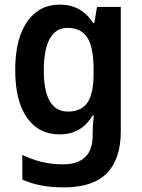

<svg xmlns="http://www.w3.org/2000/svg" viewBox="-20 -573 614 833"><path d="M239 -553Q334 -553 384 -473H389L401 -543H504V-2Q504 116 444 178Q384 240 257 240Q150 240 77 206V99Q118 119 161 129.5Q204 140 255 140Q316 140 349 109Q382 78 382 16V1Q382 -13 383.5 -34.5Q385 -56 387 -72H382Q358 -32 323 -11Q288 10 237 10Q148 10 97 -62.5Q46 -135 46 -270Q46 -404 97.5 -478.5Q149 -553 239 -553ZM272 -452Q222 -452 196 -405Q170 -358 170 -268Q170 -89 275 -89Q333 -89 359.5 -128Q386 -167 386 -250V-273Q386 -366 359.5 -409Q333 -452 272 -452Z"/></svg>

Font: Noto Sans Hebrew SemiCondensed SemiBold
Style: Regular
Weight: 600
Width: 4
Designer: Monotype Design Team
Foundry: Monotype Imaging Inc.
Version: Version 2.004; ttfautohint (v1.8.4.7-5d5b)